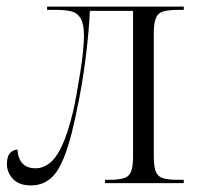

<svg xmlns="http://www.w3.org/2000/svg" viewBox="-20 -556 602 583"><path d="M74 7Q38 7 19.5 -12.5Q1 -32 1 -58Q1 -99 33 -102Q37 -45 88 -45Q110 -45 130 -60Q150 -75 168 -113Q186 -151 202 -218Q207 -239 212.5 -270Q218 -301 223.5 -335Q229 -369 232 -399Q235 -429 235 -447Q235 -483 225 -500Q215 -517 196.5 -521.5Q178 -526 154 -526H123V-536H538V-526H521Q493 -526 476.5 -521.5Q460 -517 453.5 -501.5Q447 -486 447 -454V-81Q447 -49 453.5 -34Q460 -19 476 -14.5Q492 -10 520 -10H538V0H299V-10H310Q338 -10 354.5 -14.5Q371 -19 377.5 -34Q384 -49 384 -81V-523H253Q250 -463 242 -395.5Q234 -328 222 -264.5Q210 -201 198 -153Q175 -63 147 -28Q119 7 74 7Z"/></svg>

Font: Noto Serif Display SemiCondensed Light
Style: Regular
Weight: 300
Width: 4
Designer: Monotype Design Team
Foundry: Monotype Imaging Inc.
Version: Version 2.009